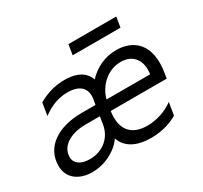

<svg xmlns="http://www.w3.org/2000/svg" viewBox="-151 -935 1222 1156"><g transform="rotate(-30 460.5 -357.0)"><path d="M776.3 -727.3H443.9L432.5 -656.2H764.9ZM674 -552.6C595.5 -552.6 526.3 -519.5 474.8 -464.1C446.7 -542.3 365.4 -552.6 313.9 -552.6C243.3 -552.6 184.3 -532 132.1 -502.1L117.9 -415.5C170.1 -453.8 225.5 -478.7 292.6 -478.7C375.4 -478.7 421.5 -440.3 407.7 -360.8L402 -328.8H307.5C136 -328.8 25.2 -248.6 25.6 -122.2C25.2 -36.9 91.3 12.8 185.4 12.8C277 12.8 361.2 -35.2 402 -95.5C424 -30.2 486.5 11.4 595.2 11.4C677.9 11.4 739 -13.5 779.1 -36.2L793.3 -123.6C745.4 -88.1 679.3 -63.9 611.5 -63.9C498.9 -63.9 445 -130.7 463.1 -251.4H852.3L857.2 -279.8C892.4 -482.2 788 -552.6 674 -552.6ZM779.1 -323.9H475.9C496.8 -404.8 568.2 -477.3 661.9 -477.3C750.4 -477.3 792.3 -412.6 779.1 -323.9ZM382.1 -203.1C369.7 -126.4 307.2 -62.5 210.9 -62.5C148.1 -62.5 109.7 -89.5 110.1 -134.9C109.7 -207.4 184.3 -256.4 291.2 -256.4H390.6Z"/></g></svg>

Font: TID UI
Style: Italic
Weight: 400
Italic angle: -9.39999°
Designer: The TID Project Authors
Foundry: Bakken & Bæck
Version: Version 1.001;hotconv 1.0.109;makeotfexe 2.5.65596